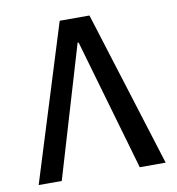

<svg xmlns="http://www.w3.org/2000/svg" viewBox="-72 -672 678 737"><g transform="rotate(-10 267.0 -303.5)"><path d="M209 -607H325L515 0H414L266 -512H262L110 0H20Z"/></g></svg>

Font: IBM Plex Sans Arabic Text
Style: Regular
Weight: 450
Designer: Mike Abbink, Paul van der Laan, Pieter van Rosmalen, Wael Morcos, Khajak Apelian
Foundry: Bold Monday
Version: Version 1.2